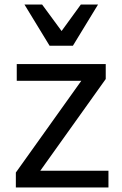

<svg xmlns="http://www.w3.org/2000/svg" viewBox="-20 -828 537 848"><path d="M50 -66 339 -471H54V-545H447V-479L158 -74H459V0H50ZM88 -808H166L252 -691L337 -808H413L302 -626H199Z"/></svg>

Font: Application
Style: Regular
Weight: 400
Designer: Wei Huang
Foundry: Wei Huang
Version: Version 0.012